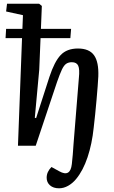

<svg xmlns="http://www.w3.org/2000/svg" viewBox="-20 -787 618 1037"><path d="M99 -581H10L13 -631H101L104 -705L13 -725L18 -767H191L206 -755L201 -631H364L360 -581H199L192 -411L168 -151L175 -149L247 -372Q274 -454 307.5 -489.5Q341 -525 401 -525Q462 -525 488 -488.5Q514 -452 511 -374Q510 -354 507.5 -321Q505 -288 501.5 -248.5Q498 -209 494 -169.5Q490 -130 486 -97Q477 -10 453 62Q429 134 391 180Q372 203 348 216.5Q324 230 299 230Q268 230 250 214Q232 198 232 173Q232 141 258 115L300 138Q360 172 368 99Q371 73 373 48.5Q375 24 377 -7L406 -366Q411 -413 402.5 -432Q394 -451 368 -451Q350 -451 337.5 -442.5Q325 -434 314 -410.5Q303 -387 288 -344L173 0H77Z"/></svg>

Font: Literata 36pt Medium
Style: Italic
Weight: 500
Italic angle: -2°
Designer: Latin by Veronika Burian and Jose Scaglione. Greek by Irene Vlachou. Cyrillic by Vera Evstafieva
Foundry: TypeTogether
Version: Version 3.002